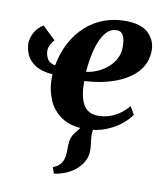

<svg xmlns="http://www.w3.org/2000/svg" viewBox="-88 -622 809 949"><g transform="rotate(10 316.0 -147.5)"><path d="M247 254.5 236.5 223.5Q258.5 215 269.8 202.8Q281 190.5 286.5 174Q291.5 159.5 291.8 141.2Q292 123 292.5 102.5Q293.5 64 311.8 41.5Q330 19 344.5 -1L426 -45Q411.5 -27 404.2 -7Q397 13 397.5 34.5Q397.5 49.5 400.8 70.5Q404 91.5 404 111.5Q404 141.5 389.8 167Q375.5 192.5 351 212Q329.5 229 302.8 239.8Q276 250.5 247 254.5ZM136 -395Q127 -387 118.2 -371Q109.5 -355 109.5 -338.5Q109.5 -319.5 119.5 -299.8Q129.5 -280 160 -273.5Q172 -338 199.2 -389Q226.5 -440 266.2 -476.2Q306 -512.5 356.2 -531.5Q406.5 -550.5 464 -550.5Q542.5 -550.5 579.2 -516.8Q616 -483 617.5 -432Q618 -385.5 598.5 -351.2Q579 -317 546 -292.8Q513 -268.5 472.8 -253.5Q432.5 -238.5 391.5 -231.2Q350.5 -224 315.5 -222.5Q315 -186.5 320 -157.5Q325 -128.5 336.2 -107.8Q347.5 -87 366 -76.2Q384.5 -65.5 411 -65.5Q446 -65.5 474.5 -76.2Q503 -87 525 -104Q547 -121 562.5 -140L586 -101Q572 -79 541.5 -53.2Q511 -27.5 465.2 -8.8Q419.5 10 360 10Q286.5 10 241 -21.2Q195.5 -52.5 175 -101.8Q154.5 -151 154.5 -206Q154.5 -211 154.8 -216.8Q155 -222.5 155 -228Q100.5 -232.5 69.2 -252Q38 -271.5 24.5 -300.2Q11 -329 11 -360.5Q11 -382 25 -410.5Q39 -439 69.5 -458ZM431 -498Q402 -498 381.2 -476.5Q360.5 -455 347 -420.2Q333.5 -385.5 326.2 -345.5Q319 -305.5 316 -269Q341 -271.5 368.5 -282.8Q396 -294 420.2 -313.8Q444.5 -333.5 459.5 -361.8Q474.5 -390 473.5 -426.5Q473 -462 462.5 -480Q452 -498 431 -498Z"/></g></svg>

Font: Merriweather 60pt ExtraBold
Style: Italic
Weight: 800
Italic angle: -7.8°
Version: Version 2.101